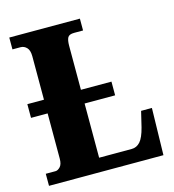

<svg xmlns="http://www.w3.org/2000/svg" viewBox="-107 -804 811 893"><g transform="rotate(-15 299.0 -357.0)"><path d="M19 0V-58H66Q77 -58 88.5 -70Q100 -82 100 -109V-327H20V-393H100V-602Q100 -631 87.5 -644Q75 -657 58 -657H19V-714H359V-657H316Q292 -657 285 -644.5Q278 -632 278 -605V-393H425V-327H278V-66H435Q459 -66 476 -85Q493 -104 505 -151L523 -226H575L570 0Z"/></g></svg>

Font: Noto Serif Condensed Black
Style: Regular
Weight: 900
Width: 3
Designer: Monotype Design Team
Foundry: Monotype Imaging Inc.
Version: Version 2.015; ttfautohint (v1.8.4.7-5d5b)